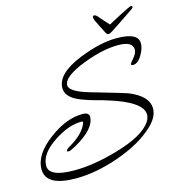

<svg xmlns="http://www.w3.org/2000/svg" viewBox="-106 -767 821 891"><g transform="rotate(-15 304.5 -321.5)"><path d="M603 -674Q609 -674 609 -669Q609 -664 602 -659Q573 -639 548 -622.5Q523 -606 493 -586Q477 -575 470 -575Q462 -575 457 -585Q447 -605 438.5 -621Q430 -637 423 -653Q419 -662 419 -668Q419 -676 427 -676Q431 -676 436 -672Q441 -668 445 -663Q456 -650 468.5 -636Q481 -622 487 -616Q496 -621 514 -630.5Q532 -640 551 -650Q570 -660 585 -667Q600 -674 603 -674ZM151 33Q6 33 6 -49Q6 -121 96 -187Q179 -248 255 -248Q287 -248 287 -227Q287 -170 187 -113Q174 -106 164.5 -101.5Q155 -97 150 -97Q142 -97 142 -101Q142 -108 163 -120Q219 -152 242 -193Q244 -197 246.5 -203Q249 -209 249 -210Q249 -215 241 -215Q180 -215 109 -168Q31 -117 31 -59Q31 -5 153 -5Q246 -5 360 -38Q496 -77 534 -135Q545 -152 545 -168Q545 -231 378 -281Q356 -288 343 -291Q330 -294 307 -301Q282 -309 266 -315.5Q250 -322 239 -328Q197 -352 197 -388Q197 -457 318 -506Q420 -547 499 -547Q603 -547 603 -495Q603 -470 585 -440Q566 -407 542 -407Q533 -407 533 -414Q533 -416 550 -436Q561 -449 564.5 -458Q568 -467 568 -474Q568 -514 498 -514Q479 -514 457 -511.5Q435 -509 410 -503Q356 -490 301 -466Q222 -430 222 -395Q222 -364 314 -337Q394 -314 437.5 -301Q481 -288 486 -286Q579 -249 579 -188Q579 -147 536 -107Q472 -46 356 -5Q247 33 151 33Z"/></g></svg>

Font: Corinthia
Style: Regular
Weight: 400
Designer: Robert E. Leuschke
Foundry: Robert E. Leuschke
Version: Version 1.013; ttfautohint (v1.8.3)